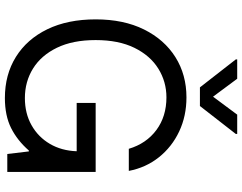

<svg xmlns="http://www.w3.org/2000/svg" viewBox="-123 -863 996 790"><g transform="rotate(90 375.0 -468.0)"><path d="M416.2 -792.6H339.5L224.4 -940.3V-946H304L377.8 -846.6L451.7 -946H531.2V-940.3ZM383.5 9.9Q286.9 9.9 214 -35.5Q141 -81 100.3 -164.8Q59.7 -248.6 59.7 -363.6Q59.7 -478.7 101.2 -562.5Q142.8 -646.3 215.2 -691.8Q287.6 -737.2 380.7 -737.2Q457.4 -737.2 521 -707.2Q584.5 -677.2 627.1 -623.8Q669.7 -570.3 683.2 -500H592.3Q570.7 -572.1 514.9 -613.5Q459.2 -654.8 380.7 -654.8Q316.1 -654.8 262.4 -621.4Q208.8 -588.1 176.8 -523.1Q144.9 -458.1 144.9 -363.6Q144.9 -269.2 176.5 -204.2Q208.1 -139.2 262.1 -105.8Q316.1 -72.4 383.5 -72.4Q446.7 -72.4 495.2 -99.8Q543.7 -127.1 571.9 -175.1Q600.1 -223 602.3 -285.5H403.4V-363.6H687.5V0H613.6L603 -88.8H599.4Q557.9 -41.2 506.7 -15.6Q455.6 9.9 383.5 9.9Z"/></g></svg>

Font: Linik Sans
Style: Regular
Weight: 400
Designer: Rasmus Andersson (font), Marc Monis (original base), Kil Hyung-jin (Pretendard portions), Cristiano Sobral (main changes
Foundry: rsms
Version: Version 3.018;May 31, 2022;FontCreator 14.0.0.2814 64-bit; t